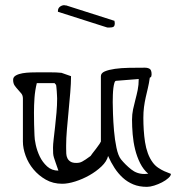

<svg xmlns="http://www.w3.org/2000/svg" viewBox="-20 -693 685 746"><path d="M400 -87Q395 -66 374.5 -46.5Q354 -27 327.5 -12Q301 3 272.5 12Q244 21 222 21Q186 21 158 5Q130 -11 110 -35Q90 -59 79.5 -88Q69 -117 69 -143V-310Q69 -322 63 -329.5Q57 -337 50 -344.5Q43 -352 37 -360.5Q31 -369 31 -383Q31 -394 42 -400Q53 -406 68 -408.5Q83 -411 100 -411.5Q117 -412 129 -412Q135 -412 147 -412Q159 -412 172.5 -412Q186 -412 199 -411.5Q212 -411 219 -410L256 -397Q256 -369 253 -333.5Q250 -298 246.5 -261.5Q243 -225 240 -190Q237 -155 237 -128V-117Q237 -106 237.5 -96Q238 -86 242 -78Q246 -70 254 -65Q262 -60 276 -60Q283 -60 288 -61Q293 -62 299 -65Q305 -68 313 -73.5Q321 -79 332 -87Q333 -89 339.5 -97.5Q346 -106 353.5 -115.5Q361 -125 366.5 -133.5Q372 -142 372 -143V-397Q372 -409 387 -415.5Q402 -422 426.5 -425.5Q451 -429 481.5 -429.5Q512 -430 543 -430Q554 -430 561.5 -425.5Q569 -421 569 -404Q569 -400 568 -396.5Q567 -393 562 -391Q559 -369 554.5 -350.5Q550 -332 546 -314Q542 -296 539.5 -277Q537 -258 537 -235Q537 -212 538.5 -188Q540 -164 543.5 -141Q547 -118 554.5 -97.5Q562 -77 574 -61Q583 -49 595 -41Q607 -33 618 -28Q629 -23 636.5 -20.5Q644 -18 644 -17Q644 -10 634 -1Q624 8 609.5 15.5Q595 23 579 28Q563 33 551 33Q521 33 498 23.5Q475 14 457 -2.5Q439 -19 425 -40.5Q411 -62 400 -87ZM418 -296Q418 -282 419 -251Q420 -220 423 -185Q426 -150 432.5 -119Q439 -88 450 -74Q467 -53 489.5 -35Q512 -17 541 -17Q543 -17 548.5 -17.5Q554 -18 556 -18Q537 -34 524.5 -59Q512 -84 505 -112.5Q498 -141 495.5 -171Q493 -201 493 -228Q493 -249 497 -268Q501 -287 506 -305.5Q511 -324 515 -343.5Q519 -363 519 -386L431 -379Q427 -379 424.5 -371Q422 -363 420.5 -351Q419 -339 418.5 -324Q418 -309 418 -296ZM123 -370Q116 -341 114 -312.5Q112 -284 112 -255Q112 -232 112.5 -210Q113 -188 114 -167Q114 -153 119 -130Q124 -107 134.5 -85Q145 -63 163 -46.5Q181 -30 207 -30Q200 -50 196 -61.5Q192 -73 189.5 -81Q187 -89 186.5 -97Q186 -105 186 -119Q186 -131 188.5 -152.5Q191 -174 194 -200.5Q197 -227 199.5 -255.5Q202 -284 202 -310Q202 -313 201.5 -321.5Q201 -330 200.5 -339Q200 -348 199 -355.5Q198 -363 198 -363L192 -370ZM426 -604Q426 -592 421 -589Q416 -586 405 -586H398Q396 -586 394 -587L206 -647Q205 -647 205 -648V-650Q205 -661 213 -667Q221 -673 231 -673Q231 -672 232 -672H234H237L425 -612V-609Q425 -607 425.5 -606Q426 -605 426 -604Z"/></svg>

Font: Miltonian
Style: Regular
Weight: 400
Designer: Pablo Impallari
Foundry: Pablo Impallari
Version: Version 1.008